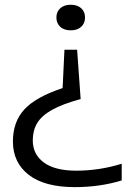

<svg xmlns="http://www.w3.org/2000/svg" viewBox="-20 -568 542 788"><path d="M270.5 -548.5Q297.5 -548.5 313.2 -534.2Q329 -520 329 -496.5Q329 -472.5 313.2 -458Q297.5 -443.5 270.5 -443.5Q243 -443.5 227.2 -458Q211.5 -472.5 211.5 -496.5Q211.5 -519.5 227.2 -534Q243 -548.5 270.5 -548.5ZM296.5 -364 311 -161.5Q236 -141 193.2 -117Q150.5 -93 132.5 -62.5Q114.5 -32 114.5 8Q114.5 65.5 160 99Q205.5 132.5 293.5 132.5Q338.5 132.5 385.8 125.5Q433 118.5 479.5 104V172.5Q390 200 287 200Q163.5 200 98.2 149.8Q33 99.5 33 12.5Q33 -68 80 -119Q127 -170 237 -206.5L244.5 -364Z"/></svg>

Font: Encode Sans Expanded
Style: Regular
Weight: 400
Width: 7
Designer: Multiple Designers
Foundry: Impallari Type
Version: Version 3.000; ttfautohint (v1.8.3) -l 8 -r 50 -G 200 -x 14 